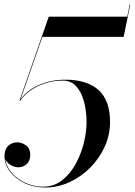

<svg xmlns="http://www.w3.org/2000/svg" viewBox="-20 -824 600 854"><path d="M469.5 -280.5Q469.5 -224.5 446 -172.2Q422.5 -120 382 -79Q341.5 -38 289.5 -14Q237.5 10 181 10Q130 10 89 -9.8Q48 -29.5 24 -61.2Q0 -93 0 -129Q0 -160 16.8 -175.5Q33.5 -191 56.5 -191Q75.5 -191 95 -178Q114.5 -165 114.5 -135Q114.5 -109 99 -94.5Q83.5 -80 61.5 -80Q43 -80 26.2 -90.8Q9.5 -101.5 3.5 -116.5Q8 -82 33 -54.2Q58 -26.5 94.8 -10Q131.5 6.5 171 6.5Q219.5 6.5 255.8 -21.8Q292 -50 316.2 -94.2Q340.5 -138.5 352.8 -188Q365 -237.5 365 -280.5Q365 -327.5 354.2 -369.8Q343.5 -412 320.2 -438.8Q297 -465.5 260 -465.5Q200.5 -465.5 149.5 -441.2Q98.5 -417 71 -377H67L197 -750H546L557 -804.5H559.5L530 -660H168.5L71 -381Q98.5 -421.5 152 -445.5Q205.5 -469.5 272 -469.5Q366.5 -469.5 418 -423.8Q469.5 -378 469.5 -280.5Z"/></svg>

Font: Bodoni* 72pt
Style: Italic
Weight: 400
Italic angle: -13°
Version: Version 2.3